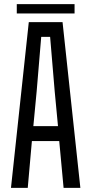

<svg xmlns="http://www.w3.org/2000/svg" viewBox="-20 -907 441 927"><path d="M33 0 119 -800H282L368 0H287L266 -226H134L114 0ZM141 -298H260L244 -467L222 -729H179L157 -466ZM61 -842V-887H340V-842Z"/></svg>

Font: Big Shoulders Text
Style: Regular
Weight: 400
Designer: Patric King
Foundry: XO Type Co
Version: Version 1.000; ttfautohint (v1.8.2)